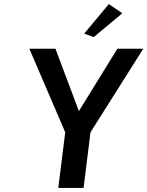

<svg xmlns="http://www.w3.org/2000/svg" viewBox="-20 -932 723 942"><path d="M393 -767 440 -750 580 -867 514 -912ZM683 -693H556L367 -387L252 -693H124L300 -283L266 -10H390L424 -283Z"/></svg>

Font: Bluebird
Style: LiNrwObl
Weight: 300
Designer: Jasper
Foundry: Cannot Into Space Fonts
Version: Version 0.98